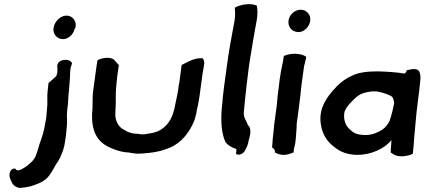

<svg xmlns="http://www.w3.org/2000/svg" viewBox="-20 -764 2108 947"><path d="M34 76C27 85 24 100 29 114C36 132 42 150 61 158C67 161 73 163 79 163C96 162 113 159 130 155H131C159 146 192 135 214 112C235 90 247 60 263 36H264C281 8 296 -28 301 -67L305 -93C307 -107 307 -122 309 -134C313 -164 308 -190 311 -215C311 -225 314 -238 315 -249C316 -266 317 -281 318 -297C319 -304 320 -311 320 -318L322 -341C324 -365 326 -387 326 -409L328 -428C328 -430 329 -430 330 -436L335 -449V-451C331 -471 295 -473 278 -463L270 -457C265 -451 263 -445 262 -439V-438C264 -429 263 -417 263 -406C261 -402 260 -395 258 -389C244 -377 233 -366 219 -354V-352C218 -341 216 -327 215 -316C211 -285 216 -258 212 -228C210 -214 210 -197 208 -183C207 -174 205 -165 203 -157V-156C198 -118 187 -87 176 -57C168 -32 161 -1 150 17H149V18C142 35 70 94 58 71L59 70H58C50 64 40 69 34 76ZM245 -631C237 -599 260 -571 290 -571C317 -571 341 -593 348 -621L352 -627C360 -660 338 -687 308 -687C278 -687 251 -659 245 -631Z M440 -320C434 -278 439 -240 434 -202V-201C432 -119 457 -67 518 -38C542 -27 568 -17 599 -13H600C604 -13 608 -12 614 -12C626 -9 648 -6 664 -6C672 -6 678 -7 684 -7C725 -10 764 -15 797 -28C858 -46 900 -91 928 -146C939 -167 947 -192 951 -222C957 -244 960 -265 964 -289L980 -407C982 -419 985 -430 986 -441C989 -456 988 -467 979 -477H977C934 -478 906 -458 879 -445L876 -444L865 -361C864 -355 864 -350 862 -346L859 -322C856 -301 852 -286 848 -266L844 -247C842 -240 842 -234 840 -229V-228C828 -173 801 -137 760 -117C741 -109 721 -106 695 -102C690 -102 686 -101 681 -101C680 -101 679 -102 672 -102L662 -104C630 -104 607 -113 589 -126H588C567 -138 553 -159 549 -190C548 -215 552 -245 551 -270V-289C551 -317 554 -352 558 -385L566 -443L552 -459L545 -467C529 -486 481 -479 461 -467L456 -437Z M1085 -336C1083 -317 1081 -301 1079 -284C1077 -262 1076 -242 1073 -221C1069 -159 1073 -105 1092 -63C1105 -47 1124 -35 1146 -29L1145 -21L1146 -20L1144 -7C1146 -1 1156 0 1164 -2C1174 -5 1184 -11 1190 -25C1198 -38 1204 -54 1207 -74C1212 -88 1215 -105 1215 -116V-117C1214 -133 1212 -138 1202 -148C1195 -172 1179 -183 1183 -215C1187 -257 1191 -299 1196 -341L1207 -431C1211 -462 1216 -488 1221 -519L1229 -568C1234 -600 1241 -633 1246 -663C1252 -693 1250 -715 1247 -737L1246 -736C1216 -752 1161 -740 1138 -726C1140 -702 1141 -685 1136 -657C1122 -585 1108 -508 1098 -431Z M1360 -376C1357 -355 1353 -316 1350 -295C1349 -287 1348 -282 1348 -272C1347 -266 1346 -261 1346 -251L1334 -161C1333 -152 1331 -145 1331 -134C1329 -118 1327 -91 1325 -77C1325 -66 1323 -51 1322 -40V-37L1333 -28C1334 -26 1335 -22 1336 -17V-12C1348 -6 1361 0 1379 0C1399 0 1413 -7 1428 -12L1429 -23C1430 -34 1434 -44 1436 -56L1438 -72C1440 -84 1440 -97 1441 -109L1443 -134V-135C1443 -144 1443 -151 1444 -159L1452 -216C1454 -231 1456 -250 1458 -265L1461 -288C1463 -316 1469 -359 1473 -389C1474 -395 1480 -438 1480 -438C1483 -450 1488 -467 1490 -481V-484L1489 -485C1466 -501 1415 -504 1383 -489L1380 -488L1378 -476C1377 -471 1376 -466 1375 -457C1369 -432 1364 -404 1360 -376ZM1403 -662C1399 -632 1420 -607 1449 -606H1457C1484 -609 1506 -634 1510 -661C1514 -691 1493 -716 1463 -716C1434 -716 1407 -692 1403 -662Z M1564 -143C1570 -109 1585 -81 1607 -58C1642 -25 1675 -2 1740 0C1811 0 1875 -30 1911 -73C1909 -54 1909 -39 1907 -15V-12L1922 -2C1947 13 1990 7 2016 -5L2019 -35C2020 -48 2022 -61 2022 -72L2024 -98C2026 -112 2027 -130 2029 -152C2033 -198 2035 -217 2041 -264C2046 -304 2050 -331 2053 -367C2055 -382 2054 -399 2048 -411C2038 -431 2005 -422 1985 -417L1984 -409C1980 -405 1978 -403 1975 -401C1939 -408 1881 -411 1844 -412C1798 -412 1749 -408 1715 -390C1676 -372 1651 -351 1619 -314C1578 -266 1550 -213 1564 -143ZM1678 -204C1679 -209 1679 -213 1680 -215C1686 -229 1695 -243 1711 -259C1745 -295 1759 -306 1813 -313C1825 -313 1838 -314 1844 -312C1863 -309 1897 -298 1911 -289C1921 -282 1922 -269 1924 -254C1919 -229 1911 -194 1902 -169C1896 -154 1879 -133 1866 -125C1847 -112 1816 -98 1785 -98H1777C1737 -100 1725 -107 1702 -129C1685 -145 1674 -172 1678 -204Z"/></svg>

Font: Hussar Pisanka
Style: SbdKur
Weight: 600
Designer: Robert Jablonski
Foundry: Cannot Into Space Fonts
Version: Version 1.070